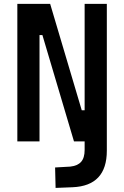

<svg xmlns="http://www.w3.org/2000/svg" viewBox="-20 -713 626 968"><path d="M67.4 0V-693.4H232.9L392.1 -157.2H406.7V-693.4H518.6V46.9Q518.6 223.6 346.2 231L260.3 234.4L257.8 131.3L334 127Q371.1 123 388.9 103Q406.7 83 406.7 43V0H353L193.8 -536.1H179.2V0Z"/></svg>

Font: Caskaydia Cove SemiBold
Style: Regular
Weight: 600
Monospace: yes
Designer: Aaron Bell
Foundry: Saja Typeworks
Version: Version 4.300; ttfautohint (v1.8.3)